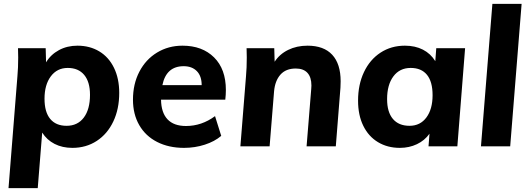

<svg xmlns="http://www.w3.org/2000/svg" viewBox="-20 -756 2738 992"><path d="M596 -276Q596 -193 565.5 -128.5Q535 -64 480 -28Q425 8 354 8Q302 8 262 -12.5Q222 -33 198 -71L175 216H24L70 -362Q74 -405 74 -459Q74 -491 73 -507H216L218 -434Q242 -474 284.5 -497Q327 -520 380 -520Q444 -520 493 -490.5Q542 -461 569 -405.5Q596 -350 596 -276ZM445 -266Q445 -333 415 -369Q385 -405 330 -405Q275 -405 242.5 -361.5Q210 -318 210 -246Q210 -177 239.5 -141.5Q269 -106 324 -106Q381 -106 413 -148.5Q445 -191 445 -266Z M1147 -291Q1147 -267 1144 -241H812Q813 -174 845.5 -139.5Q878 -105 941 -105Q1022 -105 1091 -156L1123 -54Q1089 -25 1038 -8.5Q987 8 931 8Q852 8 792 -22.5Q732 -53 699.5 -109.5Q667 -166 667 -241Q667 -322 700 -385.5Q733 -449 791.5 -484.5Q850 -520 923 -520Q1025 -520 1086 -459.5Q1147 -399 1147 -291ZM819 -316H1022Q1022 -363 997 -388.5Q972 -414 929 -414Q839 -414 819 -316Z M1740 -336Q1740 -314 1739 -303L1715 0H1564L1588 -296Q1589 -302 1589 -314Q1589 -357 1568.5 -379.5Q1548 -402 1508 -402Q1457 -402 1429 -370.5Q1401 -339 1396 -284L1373 0H1222L1251 -362Q1255 -405 1255 -459Q1255 -491 1254 -507H1397L1399 -437Q1424 -476 1468.5 -498Q1513 -520 1569 -520Q1653 -520 1696.5 -473Q1740 -426 1740 -336Z M2383 -507 2343 0H2194L2199 -65Q2174 -30 2134 -11Q2094 8 2046 8Q1982 8 1933 -21.5Q1884 -51 1857 -106Q1830 -161 1830 -236Q1830 -319 1860.5 -383.5Q1891 -448 1946 -484Q2001 -520 2072 -520Q2125 -520 2165 -499.5Q2205 -479 2229 -440L2234 -507ZM2215 -264Q2215 -334 2186 -369.5Q2157 -405 2102 -405Q2045 -405 2012.5 -361.5Q1980 -318 1980 -244Q1980 -177 2010 -141.5Q2040 -106 2096 -106Q2151 -106 2183 -149Q2215 -192 2215 -264Z M2465 0 2524 -736H2675L2616 0Z"/></svg>

Font: Muli ExtraBold
Style: Italic
Weight: 800
Italic angle: -4.541°
Designer: Vernon Adams
Foundry: Vernon Adams
Version: Version 2.000